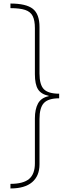

<svg xmlns="http://www.w3.org/2000/svg" viewBox="-20 -871 384 1084"><path d="M39 -851Q127 -851 165 -821.5Q203 -792 203 -718V-456Q203 -392 228 -367Q253 -342 314 -342V-316Q253 -316 228 -289.5Q203 -263 203 -199V57Q203 122 161.5 157.5Q120 193 39 193V167Q111 167 144 139.5Q177 112 177 51V-203Q177 -254 194.5 -286.5Q212 -319 255 -328V-330Q212 -339 194.5 -367Q177 -395 177 -452V-712Q177 -756 164.5 -780.5Q152 -805 122 -815Q92 -825 39 -825Z"/></svg>

Font: Noto Sans Tamil UI SemiCondensed Thin
Style: Regular
Weight: 100
Width: 4
Designer: Jelle Bosma - Monotype Design Team
Foundry: Monotype Imaging Inc.
Version: Version 2.004; ttfautohint (v1.8.4.7-5d5b)